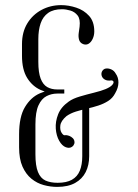

<svg xmlns="http://www.w3.org/2000/svg" viewBox="-20 -725 538 749"><path d="M203.9 -360H230.8V-376H203.5Q180.8 -376 164.2 -385.4Q147.6 -394.9 138.6 -418.4Q129.5 -442 129.5 -484V-572.2Q129.5 -607.5 138.5 -633.9Q147.5 -660.2 167.9 -674.6Q188.4 -689 221.9 -689Q237.1 -689 254.4 -683.9Q271.6 -678.9 282.8 -664.6Q293.9 -650.4 290.5 -621Q289 -610.4 287.1 -596.3Q285.1 -582.2 288.4 -570.2Q291.6 -558.2 304.1 -553Q316.5 -548.5 326.2 -554.7Q335.9 -560.9 341.8 -574Q347.8 -587.1 347.8 -602.4Q347.8 -640.8 327.5 -663.1Q307.2 -685.5 277.4 -695.2Q247.6 -705 218.6 -705Q176.5 -705 141.7 -686.2Q106.9 -667.4 86.3 -633.4Q65.8 -599.4 65.8 -553.1V-507.6Q65.8 -453.4 86 -420.9Q106.2 -388.5 138.3 -374.2Q170.4 -360 203.9 -360ZM230.8 -376H203.9Q170.4 -376 135.5 -360.9Q100.6 -345.8 77.6 -307.8Q54.5 -269.9 54.5 -200.9V-150.2Q54.5 -104.9 67.7 -75.2Q80.9 -45.5 102.6 -27.8Q124.4 -10.1 150.7 -3Q177 4.1 203.2 4.1Q245.4 4.1 273.1 -11.3Q300.8 -26.8 314.3 -53.7Q327.9 -80.6 327.9 -115.9V-320.5H300.9Q300.9 -317.9 300.9 -297.1Q300.9 -276.4 300.9 -247.4Q300.9 -218.5 300.9 -189.2Q300.9 -160 300.9 -139.2Q300.9 -118.5 300.9 -115.9Q300.9 -82.6 291.4 -59.2Q281.9 -35.8 260.6 -23.8Q239.4 -11.9 204.9 -11.9Q176.6 -11.9 157.2 -20.8Q137.9 -29.8 128.1 -54.1Q118.2 -78.4 118.2 -123.2V-239.5Q118.2 -288.1 130.1 -314Q142 -339.9 161.4 -349.9Q180.8 -360 203.5 -360H230.8ZM413.9 -411.4Q422 -411 422.9 -405.5Q423.9 -400 416.8 -392.6Q409.8 -385.1 392.1 -377.5Q375.1 -370.4 346.9 -363.5Q318.8 -356.6 291.4 -348.5Q264.1 -340.4 248.2 -328.8Q217.9 -307.5 206.8 -279.1Q195.6 -250.6 197.6 -223.2Q199.6 -195.8 210.9 -175.8Q222.2 -155.9 237 -150.6Q247.4 -147 254.9 -149.4Q262.4 -151.9 266.8 -158.1Q271.1 -164.4 270.6 -171Q270.1 -179.8 264.2 -185.8Q258.2 -191.9 249.7 -195.2Q241.1 -198.6 232.4 -197.4Q227.2 -196.5 220.2 -207.2Q213.2 -218 215.4 -235.7Q217.5 -253.4 239.4 -272.1Q255.2 -283.2 276.2 -289.8Q297.1 -296.2 319.5 -301.2Q341.9 -306.2 363.2 -313.1Q384.5 -320 402 -331.1Q419.5 -342.2 429.2 -361.1Q441.8 -382.6 442 -402.8Q442.2 -422.9 431.4 -437.9Q425.5 -449.1 414.2 -454.2Q402.9 -459.2 392.8 -457.6Q382.8 -456 377.6 -445.6Q373.9 -437 377.2 -427.9Q380.5 -418.9 390.3 -413.9Q400.1 -408.9 413.9 -411.4Z"/></svg>

Font: Emberly Black
Style: Regular
Weight: 900
Designer: Rajesh Rajput
Foundry: Rajesh Rajput
Version: Version 1.000